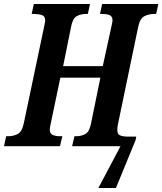

<svg xmlns="http://www.w3.org/2000/svg" viewBox="-39 -734 815 964"><path d="M455 210 566 0H323L335 -50H345Q368 -50 389 -61Q410 -72 418 -114L465 -344H264L215 -110Q214 -104 212.5 -96.5Q211 -89 211 -84Q211 -62 226.5 -56Q242 -50 263 -50H274L262 0H-19L-8 -50H3Q28 -50 49.5 -61Q71 -72 80 -113L181 -593Q184 -610 186 -618Q188 -626 188 -630Q188 -653 171 -658.5Q154 -664 130 -664H120L131 -714H413L402 -664H392Q367 -664 346.5 -653Q326 -642 318 -600L278 -402H477L520 -599Q522 -610 524 -618Q526 -626 526 -630Q526 -653 510.5 -658.5Q495 -664 474 -664H463L474 -714H756L745 -664H735Q709 -664 686.5 -653Q664 -642 655 -600L553 -109Q546 -73 555.5 -60.5Q565 -48 606 -48H645L642 -31L543 210Z"/></svg>

Font: Noto Serif ExtraCondensed
Style: Bold Italic
Weight: 700
Width: 2
Italic angle: -12°
Designer: Monotype Design Team
Foundry: Monotype Imaging Inc.
Version: Version 2.013; ttfautohint (v1.8.4.7-5d5b)